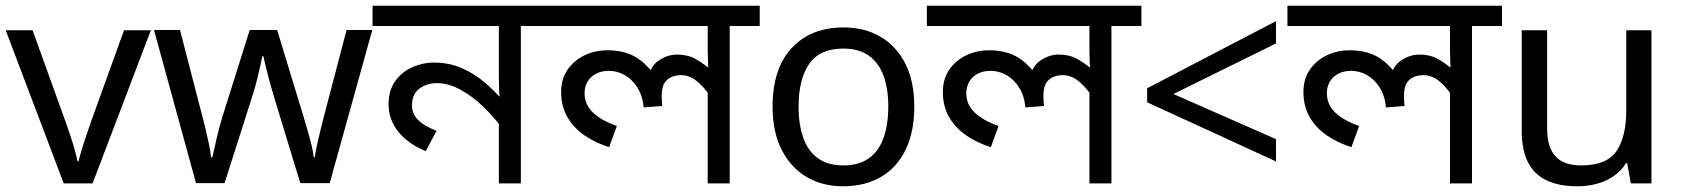

<svg xmlns="http://www.w3.org/2000/svg" viewBox="-20 -642 5885 672"><path d="M203 0 0 -536H94L208 -220Q216 -198 225 -171Q234 -144 241 -119.5Q248 -95 251 -78H255Q259 -95 266.5 -120Q274 -145 283.5 -172Q293 -199 300 -220L414 -536H508L304 0Z M939 -303Q933 -324 927 -344.5Q921 -365 916.5 -383.5Q912 -402 908 -418Q904 -434 902 -445H898Q896 -434 892.5 -418Q889 -402 884.5 -383Q880 -364 874.5 -343.5Q869 -323 862 -302L766 -1H666L519 -537H610L684 -251Q692 -222 699 -192.5Q706 -163 711.5 -136.5Q717 -110 719 -91H723Q726 -103 730 -121Q734 -139 738.5 -159Q743 -179 748.5 -199Q754 -219 759 -235L854 -537H950L1042 -235Q1049 -212 1056.5 -186Q1064 -160 1070 -135.5Q1076 -111 1078 -92H1082Q1084 -109 1089.5 -134.5Q1095 -160 1102.5 -190.5Q1110 -221 1118 -251L1193 -537H1283L1134 -1H1031Z M1908 -622V-551H1803V0H1726V-243L1742 -187Q1709 -233 1670 -270Q1631 -307 1590 -329Q1549 -351 1510 -351Q1473 -351 1447.5 -331.5Q1422 -312 1422 -274Q1422 -244 1443 -222.5Q1464 -201 1508 -184L1470 -113Q1409 -138 1374.5 -180.5Q1340 -223 1340 -277Q1340 -326 1363.5 -358.5Q1387 -391 1423.5 -407Q1460 -423 1498 -423Q1550 -423 1593 -405Q1636 -387 1673.5 -356Q1711 -325 1745 -284L1731 -280Q1728 -303 1727 -325.5Q1726 -348 1726 -371V-551H1284V-622Z M2639 -622V-551H2534V0H2457V-335L2463 -309Q2441 -341 2416.5 -360Q2392 -379 2363 -379Q2348 -379 2332.5 -373.5Q2317 -368 2306.5 -353Q2296 -338 2296 -307Q2296 -296 2296.5 -287.5Q2297 -279 2298 -271L2233 -266Q2229 -307 2211 -335.5Q2193 -364 2167 -379Q2141 -394 2111 -394Q2084 -394 2065 -383.5Q2046 -373 2036 -355.5Q2026 -338 2026 -316Q2026 -276 2055.5 -248Q2085 -220 2139 -201L2112 -127Q2064 -142 2026 -168Q1988 -194 1966 -232Q1944 -270 1944 -320Q1944 -365 1966 -397.5Q1988 -430 2025 -448Q2062 -466 2106 -466Q2159 -466 2197 -446.5Q2235 -427 2267 -384L2252 -383Q2262 -416 2290.5 -433.5Q2319 -451 2350 -451Q2386 -451 2412 -437Q2438 -423 2469 -397L2460 -382Q2459 -403 2458 -424Q2457 -445 2457 -467V-551H1888V-622Z M3180 -269Q3180 -180 3149.5 -117.5Q3119 -55 3063 -22.5Q3007 10 2930 10Q2859 10 2803.5 -22.5Q2748 -55 2716 -117.5Q2684 -180 2684 -269Q2684 -402 2751 -474Q2818 -546 2933 -546Q3006 -546 3061.5 -513.5Q3117 -481 3148.5 -419.5Q3180 -358 3180 -269ZM2775 -269Q2775 -206 2791.5 -159.5Q2808 -113 2843 -88Q2878 -63 2932 -63Q2986 -63 3021 -88Q3056 -113 3072.5 -159.5Q3089 -206 3089 -269Q3089 -333 3072 -378Q3055 -423 3020.5 -447.5Q2986 -472 2931 -472Q2849 -472 2812 -418Q2775 -364 2775 -269Z M3975 -622V-551H3870V0H3793V-335L3799 -309Q3777 -341 3752.5 -360Q3728 -379 3699 -379Q3684 -379 3668.5 -373.5Q3653 -368 3642.5 -353Q3632 -338 3632 -307Q3632 -296 3632.5 -287.5Q3633 -279 3634 -271L3569 -266Q3565 -307 3547 -335.5Q3529 -364 3503 -379Q3477 -394 3447 -394Q3420 -394 3401 -383.5Q3382 -373 3372 -355.5Q3362 -338 3362 -316Q3362 -276 3391.5 -248Q3421 -220 3475 -201L3448 -127Q3400 -142 3362 -168Q3324 -194 3302 -232Q3280 -270 3280 -320Q3280 -365 3302 -397.5Q3324 -430 3361 -448Q3398 -466 3442 -466Q3495 -466 3533 -446.5Q3571 -427 3603 -384L3588 -383Q3598 -416 3626.5 -433.5Q3655 -451 3686 -451Q3722 -451 3748 -437Q3774 -423 3805 -397L3796 -382Q3795 -403 3794 -424Q3793 -445 3793 -467V-551H3224V-622Z M3995 -284V-333L4446 -568V-490L4087 -313L4446 -155V-77Z M5237 -622V-551H5132V0H5055V-335L5061 -309Q5039 -341 5014.5 -360Q4990 -379 4961 -379Q4946 -379 4930.5 -373.5Q4915 -368 4904.5 -353Q4894 -338 4894 -307Q4894 -296 4894.5 -287.5Q4895 -279 4896 -271L4831 -266Q4827 -307 4809 -335.5Q4791 -364 4765 -379Q4739 -394 4709 -394Q4682 -394 4663 -383.5Q4644 -373 4634 -355.5Q4624 -338 4624 -316Q4624 -276 4653.5 -248Q4683 -220 4737 -201L4710 -127Q4662 -142 4624 -168Q4586 -194 4564 -232Q4542 -270 4542 -320Q4542 -365 4564 -397.5Q4586 -430 4623 -448Q4660 -466 4704 -466Q4757 -466 4795 -446.5Q4833 -427 4865 -384L4850 -383Q4860 -416 4888.5 -433.5Q4917 -451 4948 -451Q4984 -451 5010 -437Q5036 -423 5067 -397L5058 -382Q5057 -403 5056 -424Q5055 -445 5055 -467V-551H4486V-622Z M5760 -536V0H5688L5675 -71H5671Q5654 -43 5627 -25Q5600 -7 5568 1.5Q5536 10 5501 10Q5437 10 5393.5 -10.5Q5350 -31 5328 -74Q5306 -117 5306 -185V-536H5395V-191Q5395 -127 5424 -95Q5453 -63 5514 -63Q5603 -63 5637.5 -113Q5672 -163 5672 -257V-536Z"/></svg>

Font: hexbangla15
Style: Regular
Weight: 400
Designer: Jelle Bosma - Monotype Design Team
Foundry: Monotype Imaging Inc.
Version: Version 2.006